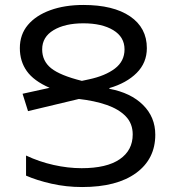

<svg xmlns="http://www.w3.org/2000/svg" viewBox="-20 -744 708 774"><path d="M606 -201Q606 -103 528.5 -46.5Q451 10 311 10Q247 10 187.5 -3.5Q128 -17 85 -36V-117Q138 -92 196 -79Q254 -66 309 -66Q410 -66 462.5 -102Q515 -138 515 -202Q515 -246 487 -275Q459 -304 410 -321Q361 -338 298 -345L93 -296L71 -366L180 -390Q116 -418 88 -457.5Q60 -497 60 -550Q60 -605 92.5 -643.5Q125 -682 183 -703Q241 -724 316 -724Q437 -724 504.5 -678Q572 -632 572 -550Q572 -491 531 -450Q490 -409 421 -389V-386Q507 -370 556.5 -321Q606 -272 606 -201ZM150 -545Q150 -498 186 -469Q222 -440 310 -418L338 -424Q404 -438 443 -467.5Q482 -497 482 -545Q482 -595 436.5 -622.5Q391 -650 316 -650Q242 -650 196 -622.5Q150 -595 150 -545Z"/></svg>

Font: Go Noto Kurrent-Regular
Style: Regular
Weight: 400
Designer: Monotype Design Team
Foundry: Monotype Imaging Inc.
Version: Version 2.012; ttfautohint (v1.8.4.7-5d5b)